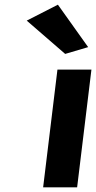

<svg xmlns="http://www.w3.org/2000/svg" viewBox="-20 -789 410 819"><path d="M356 -588 227 -769 94 -701 258 -559ZM309 10 370 -492H225L164 10Z"/></svg>

Font: Bluebird
Style: SfBdNrwObl
Weight: 700
Designer: Jasper
Foundry: Cannot Into Space Fonts
Version: Version 0.98